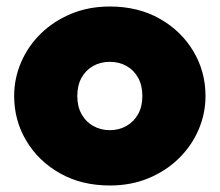

<svg xmlns="http://www.w3.org/2000/svg" viewBox="-20 -555 675 590"><path d="M317.5 15Q230.5 15 164.2 -22.5Q98 -60 60.8 -122.5Q23.5 -185 23.5 -260Q23.5 -314 44.8 -363.5Q66 -413 105.2 -451.5Q144.5 -490 198.5 -512.5Q252.5 -535 317.5 -535Q404.5 -535 470.8 -497.5Q537 -460 574.2 -397.5Q611.5 -335 611.5 -260Q611.5 -206 590.2 -156.5Q569 -107 529.8 -68.5Q490.5 -30 436.8 -7.5Q383 15 317.5 15ZM317.5 -155Q345.5 -155 368.2 -167.8Q391 -180.5 404.2 -204Q417.5 -227.5 417.5 -260Q417.5 -292.5 404.5 -316Q391.5 -339.5 368.8 -352.2Q346 -365 317.5 -365Q289 -365 266.2 -352.2Q243.5 -339.5 230.5 -316Q217.5 -292.5 217.5 -260Q217.5 -227.5 230.8 -204Q244 -180.5 266.8 -167.8Q289.5 -155 317.5 -155Z"/></svg>

Font: Geologica Black
Style: Regular
Weight: 900
Designer: Sindre Bremnes, Frode Helland
Foundry: Monokrom Skriftforlag AS
Version: Version 1.010;gftools[0.9.28]